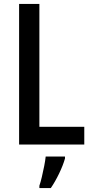

<svg xmlns="http://www.w3.org/2000/svg" viewBox="-20 -734 467 975"><path d="M77 0V-714H180V-90H408V0ZM310 71Q300 106 280 147.5Q260 189 238 221H180V209Q186 192 192.5 164.5Q199 137 204.5 109Q210 81 212 61H310Z"/></svg>

Font: Noto Sans Georgian Condensed Medium
Style: Regular
Weight: 500
Width: 3
Designer: Monotype Design Team, Akaki Razmadze
Foundry: Google LLC
Version: Version 2.005; ttfautohint (v1.8.4.7-5d5b)